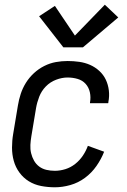

<svg xmlns="http://www.w3.org/2000/svg" viewBox="-20 -787 540 815"><path d="M213 8Q183 8 154.5 2.5Q126 -3 102.5 -17.5Q79 -32 62.5 -54.5Q46 -77 38.5 -104Q31 -131 31 -160.5Q31 -190 36 -219L56 -339Q60 -364 68 -388.5Q76 -413 90 -435.5Q104 -458 124 -476.5Q144 -495 168 -507Q192 -519 217 -523.5Q242 -528 267 -528Q292 -528 316.5 -524.5Q341 -521 362.5 -511.5Q384 -502 401.5 -486Q419 -470 429 -449Q439 -428 442 -403.5Q445 -379 440 -354Q440 -353 440 -351.5Q440 -350 439 -349H362Q362 -350 362 -350.5Q362 -351 362 -352Q366 -374 361.5 -395Q357 -416 343.5 -431Q330 -446 309.5 -452Q289 -458 267 -458Q243 -458 218 -448.5Q193 -439 174.5 -420Q156 -401 146.5 -376.5Q137 -352 133 -328L113 -208Q110 -190 109 -172Q108 -154 112 -137Q116 -120 124.5 -105Q133 -90 146.5 -80Q160 -70 177 -66Q194 -62 213 -62Q235 -62 257.5 -69Q280 -76 299 -91Q318 -106 331.5 -126Q345 -146 353 -168L422 -143Q410 -112 389.5 -82.5Q369 -53 340.5 -32Q312 -11 278.5 -1.5Q245 8 213 8ZM249 -586 146 -718 213 -762 298 -636 425 -767 482 -713 332 -586Z"/></svg>

Font: Iosevka SS04
Style: Italic
Weight: 400
Italic angle: -9°
Monospace: yes
Designer: Belleve Invis
Foundry: Belleve Invis
Version: Version 19.0.0; ttfautohint (v1.8.4)